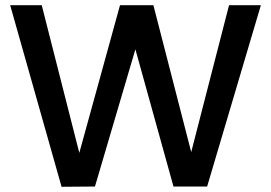

<svg xmlns="http://www.w3.org/2000/svg" viewBox="-20 -715 1039 736"><path d="M980 -695 774 0H645L499 -526L344 0L216 1L19 -695H140L284 -129L440 -695H568L713 -132L858 -695Z"/></svg>

Font: Poppins-Tabular Medium
Style: Regular
Weight: 500
Designer: Ninad Kale (Devanagari), Jonny Pinhorn (Latin)
Foundry: Indian Type Foundry
Version: Version 4.004